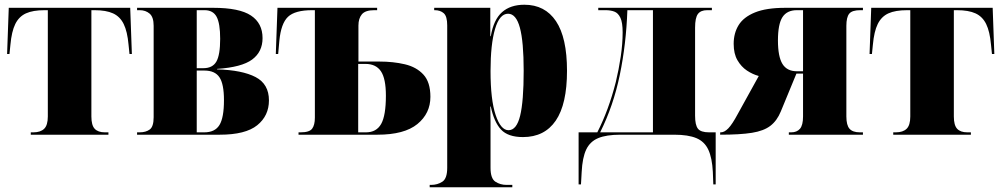

<svg xmlns="http://www.w3.org/2000/svg" viewBox="-20 -569 4230 811"><path d="M110 0V-10H121Q151 -10 166.5 -25Q182 -40 182 -77V-526H169Q119 -526 89.5 -512.5Q60 -499 44.5 -467.5Q29 -436 24 -380L20 -341H10L17 -536H530L537 -341H527L523 -380Q518 -436 502.5 -467.5Q487 -499 457.5 -512.5Q428 -526 379 -526H366V-77Q366 -40 380 -25Q394 -10 423 -10H438V0Z M559 0V-10H570Q596 -10 612.5 -22Q629 -34 629 -74V-460Q629 -497 612 -511.5Q595 -526 570 -526H559V-536H881Q991 -536 1040 -503.5Q1089 -471 1089 -408Q1089 -350 1045 -317.5Q1001 -285 897 -278V-276Q1003 -273 1059.5 -243.5Q1116 -214 1116 -145Q1116 -80 1066.5 -40Q1017 0 908 0ZM839 -281Q878 -281 894 -309Q910 -337 910 -405Q910 -470 895 -498Q880 -526 844 -526H811V-281ZM843 -10Q888 -10 907 -41Q926 -72 926 -146Q926 -214 907 -242.5Q888 -271 843 -271H811V-10Z M1241 0V-10H1250Q1287 -10 1298.5 -25.5Q1310 -41 1310 -72V-526H1299Q1226 -526 1196.5 -498Q1167 -470 1160 -397L1155 -341H1145L1152 -536H1573V-526H1561Q1523 -526 1508.5 -508.5Q1494 -491 1494 -461V-309H1583Q1641 -309 1690 -297.5Q1739 -286 1768.5 -254Q1798 -222 1798 -160Q1798 -90 1743 -45Q1688 0 1574 0ZM1526 -10Q1570 -10 1590 -45.5Q1610 -81 1610 -165Q1610 -237 1589 -268Q1568 -299 1524 -299H1493V-10Z M1795 222V212H1801Q1828 212 1848.5 198.5Q1869 185 1869 140V-462Q1869 -500 1854.5 -513Q1840 -526 1816 -526H1814V-536H2051V-416H2053Q2065 -486 2100.5 -517.5Q2136 -549 2195 -549Q2282 -549 2328.5 -479.5Q2375 -410 2375 -270Q2375 -129 2327.5 -59.5Q2280 10 2189 10Q2126 10 2096.5 -21.5Q2067 -53 2053 -119H2051Q2052 -86 2052 -53Q2052 -20 2052 13V140Q2052 185 2072.5 198.5Q2093 212 2120 212H2144V222ZM2128 -19Q2162 -19 2177 -80Q2192 -141 2192 -270Q2192 -393 2176 -452Q2160 -511 2126 -511Q2090 -511 2071 -446.5Q2052 -382 2052 -269Q2052 -148 2073.5 -83.5Q2095 -19 2128 -19Z M2424 210V-10H2503Q2551 -104 2581 -222Q2594 -276 2602 -330Q2610 -384 2610 -432Q2610 -474 2600.5 -494Q2591 -514 2575 -520Q2559 -526 2538 -526H2507V-536H2987V-526H2967Q2940 -526 2928 -510Q2916 -494 2916 -452V-80Q2916 -41 2928 -25.5Q2940 -10 2975 -10H3003V210H2993L2991 157Q2988 98 2972 63.5Q2956 29 2921.5 14.5Q2887 0 2828 0H2600Q2541 0 2506.5 14.5Q2472 29 2456 63Q2440 97 2437 157L2434 210ZM2515 -10H2738V-526H2630Q2625 -383 2598 -252.5Q2571 -122 2515 -10Z M3022 0V-10H3025Q3040 -10 3056.5 -27Q3073 -44 3096 -87L3185 -248Q3159 -255 3135 -271Q3111 -287 3095 -314.5Q3079 -342 3079 -384Q3079 -429 3100 -463Q3121 -497 3169 -516.5Q3217 -536 3297 -536H3625V-526H3614Q3579 -526 3567 -511Q3555 -496 3555 -460V-77Q3555 -40 3568.5 -25Q3582 -10 3612 -10H3625V0H3312V-10H3322Q3346 -10 3359 -25Q3372 -40 3372 -77V-258H3344L3278 -98Q3262 -59 3234 -37.5Q3206 -16 3156 -8Q3106 0 3022 0ZM3346 -268H3372V-526H3346Q3304 -526 3285 -496.5Q3266 -467 3266 -398Q3266 -330 3285 -299Q3304 -268 3346 -268Z M3753 0V-10H3764Q3794 -10 3809.5 -25Q3825 -40 3825 -77V-526H3812Q3762 -526 3732.5 -512.5Q3703 -499 3687.5 -467.5Q3672 -436 3667 -380L3663 -341H3653L3660 -536H4173L4180 -341H4170L4166 -380Q4161 -436 4145.5 -467.5Q4130 -499 4100.5 -512.5Q4071 -526 4022 -526H4009V-77Q4009 -40 4023 -25Q4037 -10 4066 -10H4081V0Z"/></svg>

Font: Noto Serif Display SemiCondensed Black
Style: Regular
Weight: 900
Width: 4
Designer: Monotype Design Team
Foundry: Monotype Imaging Inc.
Version: Version 2.009